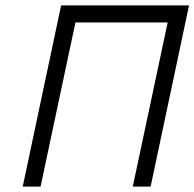

<svg xmlns="http://www.w3.org/2000/svg" viewBox="-20 -690 719 710"><path d="M206 -670 64 0H130L259 -607H600L471 0H537L679 -670Z"/></svg>

Font: LT Wave Mono Light
Style: Italic
Weight: 300
Designer: Daniel Lyons
Version: Version 2.5 (Glyphs App)